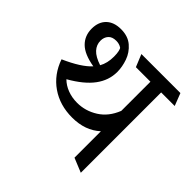

<svg xmlns="http://www.w3.org/2000/svg" viewBox="-166 -750 953 953"><g transform="rotate(45 311.0 -273.0)"><path d="M621.6 -514.2H526.4V49.8L451.2 19V-166.5Q393.6 -113.3 302.2 -113.3Q215.3 -113.3 151.6 -157.5Q87.9 -201.7 60.5 -280.8Q156.7 -323.2 196.8 -367.7Q124 -379.9 91.3 -412.4Q58.6 -444.8 58.6 -494.1Q58.6 -541.5 86.4 -568.6Q114.3 -595.7 164.1 -595.7Q212.9 -595.7 243.7 -569.3Q274.4 -543 287.6 -505.4Q300.8 -467.8 300.8 -432.1Q300.8 -373.5 263.9 -323.5Q227.1 -273.4 147.5 -228Q169.4 -206.1 200.7 -194.3Q231.9 -182.6 267.6 -182.6Q325.7 -182.6 376 -214.4Q426.3 -246.1 451.2 -309.6V-514.2H349.1L322.3 -579.6H596.2ZM216.8 -395.5Q235.4 -428.2 235.4 -474.6Q235.4 -497.1 231.9 -511.2Q228.5 -525.4 224.6 -527.8Q209 -538.1 187.5 -538.1Q159.7 -538.1 145.8 -522.5Q131.8 -506.8 131.8 -482.9Q131.8 -454.1 151.9 -432.1Q171.9 -410.2 216.8 -395.5Z"/></g></svg>

Font: Vesper Libre
Style: Regular
Weight: 400
Designer: Robert Keller & Kimya Gandhi
Foundry: Mota Italic
Version: Version 1.058